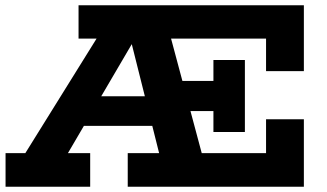

<svg xmlns="http://www.w3.org/2000/svg" viewBox="-20 -706 1235 726"><path d="M8 -18 375 -608H614L772 -18H609L460 -612H521L173 -18ZM1 0V-127H321V0ZM250 -230 273 -342H634L656 -230ZM463 0V-127H986V-255H1129V0ZM986 -437V-560H277V-686H1129V-437ZM787 -479H906V-207H787V-286H581V-400H787Z"/></svg>

Font: BioRhyme ExtraBold
Style: Regular
Weight: 800
Designer: Aoife Mooney
Foundry: Aoife Mooney Type
Version: Version 1.600;gftools[0.9.33]